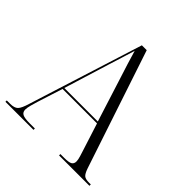

<svg xmlns="http://www.w3.org/2000/svg" viewBox="-190 -859 1005 1005"><g transform="rotate(45 312.5 -357.0)"><path d="M-1 0V-10H24Q55 -10 68.5 -23.5Q82 -37 95 -81L295 -714H331L550 -57Q560 -28 571 -19Q582 -10 608 -10H621V0H396V-10H424Q459 -10 471 -17.5Q483 -25 483 -42Q483 -54 477 -74Q471 -94 466 -109L418 -259H163L118 -118Q113 -102 107 -80Q101 -58 101 -45Q101 -26 115.5 -18Q130 -10 169 -10H207V0ZM166 -269H414L343 -493Q325 -549 311.5 -592Q298 -635 289 -667Q279 -633 267.5 -597Q256 -561 243 -519Z"/></g></svg>

Font: Noto Serif Display SemiCondensed Light
Style: Regular
Weight: 300
Width: 4
Designer: Monotype Design Team
Foundry: Monotype Imaging Inc.
Version: Version 2.009